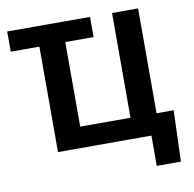

<svg xmlns="http://www.w3.org/2000/svg" viewBox="-93 -805 1081 1070"><g transform="rotate(-10 447.5 -270.0)"><path d="M485.8 -710.9V-596.7H17.1V-710.9ZM854.5 -117.7 844.7 171.4H708V0H649.4V-117.7ZM179.2 0V-710.9H325.7V-118.2H610.4V-710.9H757.8V0Z"/></g></svg>

Font: RobotoDEMO
Style: Regular
Weight: 400
Designer: Christian Robertson
Foundry: Google
Version: Version 2.136